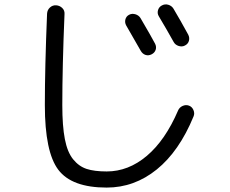

<svg xmlns="http://www.w3.org/2000/svg" viewBox="-20 -796 1040 869"><path d="M616 -714Q667 -627 682 -598Q689 -584 684.5 -570.5Q680 -557 666 -550Q652 -543 638.5 -547.5Q625 -552 617 -566Q605 -588 551 -681Q544 -694 547.5 -708Q551 -722 564 -729Q577 -736 592.5 -731.5Q608 -727 616 -714ZM712 -771Q726 -779 741.5 -774.5Q757 -770 765 -757Q796 -705 832 -639Q839 -625 835 -611Q831 -597 817 -590Q804 -583 788.5 -588Q773 -593 766 -606Q732 -667 699 -722Q691 -735 695 -749.5Q699 -764 712 -771ZM463 53Q305 53 244 -27.5Q183 -108 183 -320Q183 -491 193 -734Q194 -751 206 -762Q218 -773 234 -772Q250 -771 261.5 -760Q273 -749 272 -733Q262 -493 262 -320Q262 -226 273.5 -166.5Q285 -107 311 -75Q337 -43 372 -31.5Q407 -20 463 -20Q561 -20 644.5 -90.5Q728 -161 786 -296Q792 -310 806.5 -316.5Q821 -323 835 -318Q849 -313 855.5 -298Q862 -283 856 -269Q791 -111 689.5 -29Q588 53 463 53Z"/></svg>

Font: Rounded Mplus 1c
Style: Regular
Weight: 400
Version: Version 1.059.20150529